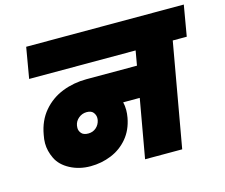

<svg xmlns="http://www.w3.org/2000/svg" viewBox="-103 -879 1192 1019"><g transform="rotate(-15 492.5 -370.0)"><path d="M956 -571H879L778 0H574L631 -322H540Q545 -302 545 -279Q545 -259 541 -237Q529 -172 491.5 -127.5Q454 -83 400 -61Q346 -39 286 -39Q224 -39 174 -65.5Q124 -92 103.5 -134.5Q83 -177 83 -219Q83 -241 88 -265Q101 -340 144.5 -391Q188 -442 250.5 -466.5Q313 -491 383 -491H661L675 -571H90L119 -740H985ZM319 -210Q344 -210 362 -225.5Q380 -241 385 -266Q386 -272 386 -277Q386 -294 375 -308Q364 -322 339 -322Q314 -322 294.5 -306Q275 -290 271 -266Q270 -259 270 -253Q270 -237 281.5 -223.5Q293 -210 319 -210Z"/></g></svg>

Font: Fz Poppins Black
Style: Italic
Weight: 900
Italic angle: -10°
Designer: Ninad Kale (Devanagari), Jonny Pinhorn (Latin)
Foundry: Indian Type Foundry
Version: Vit hóa bi Vntype.Com & FontZin.Com